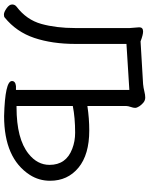

<svg xmlns="http://www.w3.org/2000/svg" viewBox="92 -852 778 1003"><g transform="rotate(90 481.5 -350.0)"><path d="M540 -46.9Q705.1 -46.9 783.2 -109.9Q840.8 -155.8 840.8 -219.2Q840.8 -306.2 756.8 -337.9Q717.8 -353 672.9 -353Q594.2 -353 533.2 -340.8V-46.9ZM2.9 -23.9Q2.9 -38.1 14.2 -46.9Q83 -99.1 104.5 -176.5Q126 -253.9 126 -353V-638.2L122.1 -688Q122.1 -708 144 -708Q161.1 -708 195.8 -694.8L418.9 -708Q439 -710 457 -714.6Q475.1 -719.2 488.8 -719.2Q503.9 -719.2 515.4 -709.7Q526.9 -700.2 534.9 -688Q543 -675.8 543 -666Q543 -657.2 538.1 -643.1Q533.2 -628.9 533.2 -619.1V-417Q598.1 -426.8 661.1 -426.8Q787.1 -426.8 855.5 -370.4Q923.8 -314 923.8 -222.2Q923.8 -164.1 893.1 -116.2Q806.2 18.1 585.9 18.1Q402.8 13.2 402.8 -22.9Q402.8 -41 429.2 -43.9H449.2V-636.2L209 -621.1V-355Q209 -232.9 177.5 -139.4Q146 -45.9 70.8 15.1Q66.9 19 54.9 19Q43 19 22.9 5.1Q2.9 -8.8 2.9 -23.9Z"/></g></svg>

Font: LXGW WenKai Screen
Style: Regular
Weight: 400
Designer: LXGW / Fontworks Inc.
Foundry: LXGW / Fontworks Inc.
Version: Version 1.510;January 18,2025